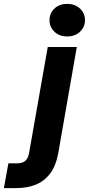

<svg xmlns="http://www.w3.org/2000/svg" viewBox="-133 -745 456 985"><path d="M-113 220 -90 93H-49Q-18 93 -3.5 80.5Q11 68 16 41L112 -504H261L166 40Q154 106 124 145.5Q94 185 50 202.5Q6 220 -50 220ZM212 -558Q171 -558 146 -582.5Q121 -607 121 -641Q121 -677 146 -701Q171 -725 212 -725Q252 -725 277.5 -701Q303 -677 303 -641Q303 -607 277.5 -582.5Q252 -558 212 -558Z"/></svg>

Font: DM Sans Black
Style: Italic
Weight: 900
Italic angle: -10°
Designer: Colophon Foundry, Jonny Pinhorn
Foundry: Colophon Foundry
Version: Version 4.004;gftools[0.9.30]